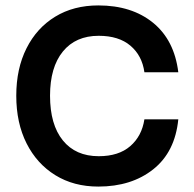

<svg xmlns="http://www.w3.org/2000/svg" viewBox="-20 -680 717 708"><path d="M40 -327Q40 -427 77.8 -502Q115.5 -577 183.5 -618.5Q251.5 -660 342.5 -660Q466 -660 544.5 -596Q623 -532 637.5 -413.5H512.5Q504 -475 461 -511.5Q418 -548 344 -548Q259 -548 211.8 -490Q164.5 -432 164.5 -327Q164.5 -220.5 211.8 -162.2Q259 -104 344 -104Q417.5 -104 460.2 -141Q503 -178 512.5 -240H637.5Q625.5 -119.5 545.2 -55.8Q465 8 342.5 8Q252 8 184 -34Q116 -76 78 -151.2Q40 -226.5 40 -327Z"/></svg>

Font: Overused Grotesk SemiBold
Style: Regular
Weight: 610
Version: Version 0.004